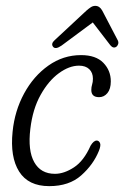

<svg xmlns="http://www.w3.org/2000/svg" viewBox="-20 -627 424 655"><path d="M249.5 -403Q216 -403 180.8 -377.2Q145.5 -351.5 118.5 -303.2Q91.5 -255 83.5 -187.5Q74.5 -113.5 96.8 -73.8Q119 -34 167.5 -34Q198.5 -34 232.2 -56Q266 -78 289 -130Q299.5 -147.5 310 -147.5Q317 -147.5 321 -139.5Q325 -131.5 317.5 -112.5Q298.5 -65.5 257.2 -28.8Q216 8 148 8Q76.5 8 45.2 -41.8Q14 -91.5 23 -178Q30 -248.5 62.2 -308Q94.5 -367.5 145 -403.2Q195.5 -439 256.5 -439Q307 -439 332.5 -412.8Q358 -386.5 358 -349.5Q358 -323.5 346.5 -309.5Q335 -295.5 318 -295.5Q291.5 -295.5 291.5 -320Q291.5 -330 294.2 -338.5Q297 -347 297 -358.5Q297 -379 284.5 -391Q272 -403 249.5 -403ZM190 -471.5Q169 -457 161 -467.5Q153 -478 166.5 -490L274.5 -590.5Q283 -598 290 -602.5Q297 -607 305 -607Q320 -607 329 -590.5L382 -489Q385 -482.5 383 -476.5Q381 -470.5 377 -467.5Q366.5 -460.5 356.5 -472.5L296.5 -550.5Z"/></svg>

Font: Fraunces 144pt S100 Light
Style: Italic
Weight: 300
Italic angle: -16°
Version: Version 1.000; ttfautohint (v1.8.3)